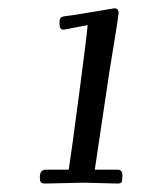

<svg xmlns="http://www.w3.org/2000/svg" viewBox="-20 -783 400 458"><path d="M179 -347.2 87.9 -345.2Q79.8 -345.2 77.4 -348.4Q75 -351.6 75 -360.1Q75 -378.2 89.1 -378.2H144Q150.9 -423.1 168.9 -559.9Q187 -696.8 189 -723.1Q189 -723.1 132.1 -712.2Q122.1 -712.2 122.1 -724.1V-732.2Q122.1 -742.7 133.1 -744.1Q152.1 -746.1 201.5 -754.6Q251 -763.2 252.9 -763.2Q262.9 -763.2 262.9 -752.2Q262.9 -746.8 253.7 -690.2Q244.4 -633.5 241 -612.1L206.1 -378.2H261Q272 -378.2 272 -364.7Q272 -351.3 269.8 -348.3Q267.6 -345.2 261 -345.2Z"/></svg>

Font: Fanwood Text
Style: Italic
Weight: 400
Italic angle: -9°
Version: Version 1.101